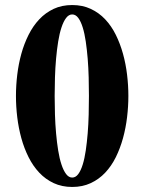

<svg xmlns="http://www.w3.org/2000/svg" viewBox="-20 -723 570 758"><path d="M486.8 -344.2Q486.8 -303.2 481.7 -260.5Q476.6 -217.8 465.6 -177.7Q454.6 -137.7 437.3 -102.5Q419.9 -67.4 395.3 -41.3Q370.6 -15.1 338.1 0Q305.7 15.1 265.1 15.1Q224.6 15.1 192.1 0Q159.7 -15.1 135 -41.3Q110.4 -67.4 92.8 -102.5Q75.2 -137.7 64.2 -177.7Q53.2 -217.8 48.1 -260.3Q43 -302.7 43 -344.2Q43 -385.3 48.1 -428Q53.2 -470.7 64.2 -510.5Q75.2 -550.3 92.8 -585.4Q110.4 -620.6 135 -646.7Q159.7 -672.9 191.9 -688Q224.1 -703.1 265.1 -703.1Q305.7 -703.1 338.1 -688Q370.6 -672.9 395.3 -646.7Q419.9 -620.6 437.3 -585.4Q454.6 -550.3 465.6 -510.5Q476.6 -470.7 481.7 -428Q486.8 -385.3 486.8 -344.2ZM331.1 -344.2Q331.1 -379.9 330.1 -417.7Q329.1 -455.6 326.2 -491.5Q323.2 -527.3 318.6 -559.1Q314 -590.8 306.6 -614.5Q299.3 -638.2 289.1 -652.1Q278.8 -666 265.1 -666Q251.5 -666 241 -652.1Q230.5 -638.2 222.7 -614.5Q214.8 -590.8 209.7 -559.1Q204.6 -527.3 201.4 -491.5Q198.2 -455.6 197 -417.7Q195.8 -379.9 195.8 -344.2Q195.8 -308.1 197 -270.3Q198.2 -232.4 201.4 -196.5Q204.6 -160.6 209.7 -128.9Q214.8 -97.2 222.7 -73.5Q230.5 -49.8 241 -35.9Q251.5 -22 265.1 -22Q278.8 -22 289.1 -35.9Q299.3 -49.8 306.6 -73.5Q314 -97.2 318.6 -128.9Q323.2 -160.6 326.2 -196.5Q329.1 -232.4 330.1 -270.3Q331.1 -308.1 331.1 -344.2Z"/></svg>

Font: Tai Heritage Pro
Style: Bold
Weight: 700
Designer: Faah Baccam, Walt Agee, Victor Gaultney, Annie Olsen, Eric Hays
Foundry: SIL International
Version: Version 2.600